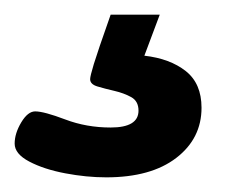

<svg xmlns="http://www.w3.org/2000/svg" viewBox="-65 -30 335 262"><path d="M80 212Q53 212 24 206.5Q-5 201 -25 190.5Q-45 180 -45 166Q-45 152 -36 137Q-27 122 -17 122Q-5 122 24 133Q53 144 86 144Q124 144 124 121Q124 108 114 102.5Q104 97 91 94Q78 91 68 88Q58 85 58 78Q58 74 63 57.5Q68 41 86 -10H153L132 46Q167 50 188.5 67Q210 84 210 117Q210 159 175.5 185.5Q141 212 80 212Z"/></svg>

Font: Asap
Style: Bold Italic
Weight: 700
Italic angle: -6°
Designer: Pablo Cosgaya
Foundry: Omnibus-Type
Version: Version 3.001; ttfautohint (v1.8.3)